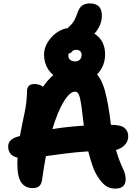

<svg xmlns="http://www.w3.org/2000/svg" viewBox="-20 -1098 807 1129"><path d="M658 11Q626 11 602.5 -5Q579 -21 555 -59Q537 -85 523.5 -124.5Q510 -164 499 -208Q423 -203 361.5 -195Q300 -187 250 -180Q238 -118 229 -51Q226 -19 212.5 -5.5Q199 8 172 8Q128 8 105 -25Q82 -58 82 -136Q82 -153 83 -171Q54 -178 41 -195Q28 -212 28 -236Q28 -278 82 -294Q90 -296 97 -298Q110 -368 124 -432Q138 -496 139 -564Q139 -582 149.5 -593Q160 -604 183 -604Q195 -604 208 -600.5Q221 -597 233 -588Q272 -645 321.5 -678Q371 -711 427 -711Q497 -711 536.5 -675.5Q576 -640 597 -564Q618 -488 632 -365V-364Q691 -364 712.5 -345.5Q734 -327 734 -297Q734 -268 714.5 -246.5Q695 -225 662 -216Q681 -152 700 -113.5Q719 -75 719 -45Q719 11 658 11ZM421 -559Q391 -559 355.5 -501.5Q320 -444 288 -339Q331 -346 377.5 -351Q424 -356 473 -359Q473 -363 472 -368Q465 -432 459.5 -470Q454 -508 448.5 -527.5Q443 -547 436.5 -553Q430 -559 421 -559ZM428 -611Q372 -611 329.5 -632.5Q287 -654 263 -691Q239 -728 239 -777Q239 -813 259 -847Q279 -881 311 -904.5Q343 -928 379 -933Q381 -936 385 -940Q406 -959 416.5 -977.5Q427 -996 436 -1024Q447 -1055 465 -1066.5Q483 -1078 508 -1078Q579 -1078 579 -1006Q579 -976 567 -949Q555 -922 535 -900Q598 -861 598 -777Q598 -730 575.5 -692.5Q553 -655 514.5 -633Q476 -611 428 -611ZM382 -770Q382 -755 393 -746Q404 -737 422 -737Q440 -737 450 -748Q460 -759 460 -776Q460 -789 451.5 -797Q443 -805 428 -805Q411 -805 403.5 -794.5Q396 -784 384 -784Q382 -777 382 -770Z"/></svg>

Font: Shantell Sans Normal
Style: Bold
Weight: 700
Designer: Stephen Nixon, Anya Danilova, Shantell Martin
Foundry: Arrow Type
Version: Version 1.009;[a7da0bfa3]